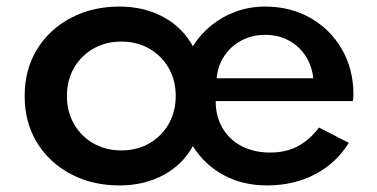

<svg xmlns="http://www.w3.org/2000/svg" viewBox="-20 -548 1148 584"><path d="M343.5 16Q260.5 16 195 -18.8Q129.5 -53.5 92.2 -114.8Q55 -176 55 -256Q55 -336 92.2 -397.2Q129.5 -458.5 195 -493.2Q260.5 -528 343.5 -528Q418.5 -528 477 -496.2Q535.5 -464.5 566.5 -407.5Q590.5 -445 624 -471.8Q657.5 -498.5 698.8 -513.2Q740 -528 786.5 -528Q863.5 -528 924 -493.5Q984.5 -459 1019.5 -399Q1054.5 -339 1055 -262.5Q1055 -258.5 1054.8 -255.2Q1054.5 -252 1053.5 -240.5H636Q636 -194 656.8 -158.5Q677.5 -123 715 -103.5Q752.5 -84 802 -84Q848.5 -84 884.5 -102.5Q920.5 -121 950.5 -160L1041 -113.5Q1003 -52 938.5 -18Q874 16 792 16Q718.5 16 660.5 -15.2Q602.5 -46.5 566.5 -103.5Q536 -47.5 477.5 -15.8Q419 16 343.5 16ZM349 -90.5Q397 -90.5 434.2 -112Q471.5 -133.5 493 -171Q514.5 -208.5 514.5 -256Q514.5 -304 493 -341.2Q471.5 -378.5 434.2 -400Q397 -421.5 349 -421.5Q301.5 -421.5 264 -400Q226.5 -378.5 205 -341.2Q183.5 -304 183.5 -256Q183.5 -208.5 205 -171Q226.5 -133.5 264 -112Q301.5 -90.5 349 -90.5ZM639 -310H933Q928.5 -349 908.8 -378.8Q889 -408.5 857.8 -425.2Q826.5 -442 787 -442Q747 -442 714.8 -425Q682.5 -408 662.5 -378.2Q642.5 -348.5 639 -310Z"/></svg>

Font: Spartan Thin SemiBold
Style: Regular
Weight: 600
Version: Version 1.004